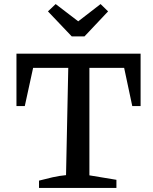

<svg xmlns="http://www.w3.org/2000/svg" viewBox="-20 -925 753 945"><path d="M672 -661V-403H631L591 -591H420V-62L553 -40V0H172V-36Q206 -45 239 -52.5Q272 -60 305 -63L316 -591H143L102 -403H61V-661ZM333 -746 216 -869 254 -905 365 -820 475 -905 512 -869 396 -746Z"/></svg>

Font: Piazzolla Thin SemiBold
Style: Regular
Weight: 600
Version: Version 2.005